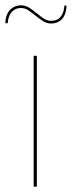

<svg xmlns="http://www.w3.org/2000/svg" viewBox="-28 -699 269 719"><path d="M110 -490V0H98V-490ZM163 -621Q188 -621 200 -637.5Q212 -654 213 -678H221Q221 -664.5 217.5 -652.2Q214 -640 207 -631Q200 -622 189 -616.5Q178 -611 163 -611Q147 -611 133 -620Q119 -629 105.5 -640Q92 -651 78.8 -660Q65.5 -669 51 -669Q39 -669 29.8 -664.5Q20.5 -660 14.2 -652.2Q8 -644.5 4.8 -634Q1.5 -623.5 1 -612H-8Q-8 -625.5 -4.2 -637.8Q-0.5 -650 7 -659Q14.5 -668 25.5 -673.5Q36.5 -679 51 -679Q67.5 -679 81.5 -670Q95.5 -661 108.8 -650Q122 -639 135.2 -630Q148.5 -621 163 -621Z"/></svg>

Font: Lato 2
Style: Regular
Weight: 100
Designer: Lukasz Dziedzic with Adam Twardoch and Botio Nikoltchev
Foundry: tyPoland Lukasz Dziedzic
Version: Version 2.015; 2015-08-06; http://www.latofonts.com/